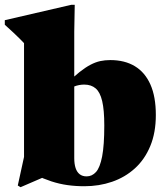

<svg xmlns="http://www.w3.org/2000/svg" viewBox="-42 -760 694 799"><path d="M103.5 -33H164L43.5 19L32 12L58 -107V-580.5Q51 -588 39.8 -599.2Q28.5 -610.5 13 -625Q-2.5 -639.5 -22 -657V-676L254.5 -740H269L267 -628V-101.5Q267 -78 272.5 -61Q278 -44 289.5 -35Q301 -26 318.5 -26Q341 -26 357.5 -44.2Q374 -62.5 383 -108.8Q392 -155 392 -238Q392 -302.5 383.2 -339.5Q374.5 -376.5 356 -392.2Q337.5 -408 308.5 -408Q298 -408 287.2 -406Q276.5 -404 265.2 -399.5Q254 -395 241 -386.5L232.5 -409Q264 -440.5 288.8 -460Q313.5 -479.5 334.5 -490.5Q355.5 -501.5 375.2 -505.8Q395 -510 417 -510Q477 -510 519.2 -484.5Q561.5 -459 584 -408.2Q606.5 -357.5 606.5 -281.5Q606.5 -207.5 583.2 -151.8Q560 -96 519 -59Q478 -22 424.2 -3.5Q370.5 15 309 15Q271.5 15 238.2 10.2Q205 5.5 172 -5.2Q139 -16 103.5 -33Z"/></svg>

Font: Newsreader 60pt ExtraBold
Style: Regular
Weight: 800
Designer: Hugues Gentile
Foundry: Production Type
Version: Version 1.003